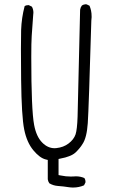

<svg xmlns="http://www.w3.org/2000/svg" viewBox="-20 -757 540 887"><path d="M297.9 107.9Q308.1 109.4 317.4 109.4Q344.7 109.4 368.2 99.1L374.5 86.4Q375 85 375 84Q375 72.8 369.6 65.4Q351.6 57.6 330.6 57.6Q327.1 57.6 321 58.1Q314.9 58.6 307.1 58.6Q283.7 58.6 260.7 53.7L250.5 51.8V-22.5Q272 -26.9 281.5 -29.5Q291 -32.2 298.8 -35.2Q314 -41 321.5 -46.6Q329.1 -52.2 333.7 -57.1Q338.4 -62 341.6 -65.7Q344.7 -69.3 348.1 -73.2Q355 -81.5 361.3 -91.8Q380.9 -120.6 385.5 -188Q390.1 -255.4 401.9 -661.1Q403.3 -672.4 403.3 -678.2Q403.3 -696.3 400.6 -708.3Q397.9 -720.2 393.6 -730.5L380.4 -736.8Q378.9 -737.3 375.5 -737.3Q372.1 -737.3 367.2 -735.8Q362.3 -734.4 357.9 -731Q351.6 -722.7 350.1 -711.9L338.4 -217.3Q336.4 -158.7 329.1 -136.2Q320.8 -112.3 296.9 -94.2Q273.4 -76.2 240.2 -72.8Q236.3 -72.3 232.4 -72.3Q200.7 -72.3 175.3 -98.1Q147.9 -125.5 137.7 -179.7Q124.5 -248.5 124.5 -494.1Q124.5 -561.5 126.5 -591.3Q129.4 -639.6 133.3 -687Q134.3 -692.9 134.3 -698.2Q134.3 -713.9 127.4 -726.1L113.8 -732.9Q112.3 -733.4 111.3 -733.4Q100.6 -733.4 93.8 -728.5Q79.6 -675.3 77.6 -618.2Q76.7 -587.9 76.7 -530.3Q76.7 -472.7 77.6 -388.2Q79.6 -219.2 91.8 -158.9Q104 -98.6 134.3 -62.5Q163.6 -27.3 190.9 -20.5L200.7 -18.1V71.3Q202.1 81.5 208 89.8Q226.1 100.6 247.6 102.1Q273.9 104 297.9 107.9Z"/></svg>

Font: NaikaiFont
Style: ExtraLight
Weight: 200
Version: Version 1.89